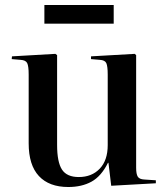

<svg xmlns="http://www.w3.org/2000/svg" viewBox="-20 -736 672 770"><path d="M254 14Q177 14 136 -30Q95 -74 95 -161V-437Q95 -471 89 -483Q83 -495 62 -496L27 -499L28 -510L202 -520L209 -515V-155Q209 -86 228.5 -56Q248 -26 296 -26Q348 -26 380 -59.5Q412 -93 412 -154V-437Q412 -470 406.5 -482.5Q401 -495 380 -496L345 -499V-510L520 -520L526 -515V-63Q526 -38 532.5 -27.5Q539 -17 559 -16L605 -13V-1L426 9L415 -83H413Q386 -29 347 -7.5Q308 14 254 14ZM158 -641V-716H436V-641Z"/></svg>

Font: Literata 72pt Medium
Style: Regular
Weight: 500
Designer: Latin by Veronika Burian and Jose Scaglione. Greek by Irene Vlachou. Cyrillic by Vera Evstafieva.
Foundry: TypeTogether
Version: Version 3.002